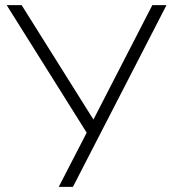

<svg xmlns="http://www.w3.org/2000/svg" viewBox="-20 -725 668 745"><path d="M208 0 324 -225V-198L6 -705H64L342 -262H343L571 -705H626L263 0Z"/></svg>

Font: Nunito Sans 7pt ExtraLight
Style: Regular
Weight: 250
Designer: Vernon Adams
Foundry: Vernon Adams
Version: Version 3.101;gftools[0.9.27]